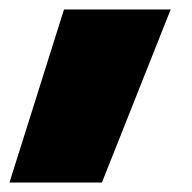

<svg xmlns="http://www.w3.org/2000/svg" viewBox="-50 -206 405 405"><path d="M-30 179 85 -186H310L165 179Z"/></svg>

Font: Boldonse
Style: Regular
Weight: 400
Designer: Universitype Foundry
Foundry: Universitype Foundry
Version: Version 1.000; ttfautohint (v1.8.4.7-5d5b)